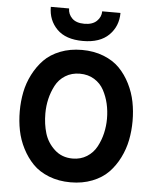

<svg xmlns="http://www.w3.org/2000/svg" viewBox="-61 -983 850 1046"><g transform="rotate(5 363.5 -459.5)"><path d="M364 -761Q270 -761 222 -809.5Q174 -858 174 -931H274Q274 -900 296.5 -877.5Q319 -855 364 -855Q408 -855 431.5 -877.5Q455 -900 455 -931H555Q555 -858 506 -809.5Q457 -761 364 -761ZM482.5 -9Q429 12 364 12Q299 12 245.5 -9Q192 -30 157.5 -65.5Q123 -101 99 -148Q75 -195 65 -245.5Q55 -296 55 -350Q55 -404 65 -454.5Q75 -505 99 -552Q123 -599 157.5 -634.5Q192 -670 245.5 -691Q299 -712 364 -712Q429 -712 482.5 -691Q536 -670 570.5 -634.5Q605 -599 628.5 -552Q652 -505 662 -454.5Q672 -404 672 -350Q672 -296 662 -245.5Q652 -195 628.5 -148Q605 -101 570.5 -65.5Q536 -30 482.5 -9ZM364 -118Q408 -118 442 -139.5Q476 -161 495 -196.5Q514 -232 523 -271Q532 -310 532 -350Q532 -393 523 -432Q514 -471 495.5 -505.5Q477 -540 443 -561Q409 -582 364 -582Q319 -582 284.5 -560.5Q250 -539 231.5 -503.5Q213 -468 204 -429.5Q195 -391 195 -350Q195 -292 210 -242Q225 -192 265 -155Q305 -118 364 -118Z"/></g></svg>

Font: OVRPSS Recut ExtraBold
Style: Regular
Weight: 800
Designer: Giant Group
Foundry: Giant Group
Version: Version 1.001;hotconv 1.0.109;makeotfexe 2.5.65596